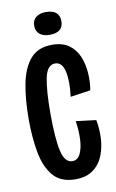

<svg xmlns="http://www.w3.org/2000/svg" viewBox="-80 -717 467 772"><g transform="rotate(-10 153.5 -330.5)"><path d="M165 11Q105 11 74 -26Q43 -63 32 -124.5Q21 -186 21 -258Q21 -339 33 -402Q45 -465 76 -501.5Q107 -538 165 -538Q208 -538 234.5 -518.5Q261 -499 273.5 -468Q286 -437 288.5 -400.5Q291 -364 285 -331L203 -319Q211 -382 202 -422Q193 -462 164 -462Q132 -462 121.5 -411.5Q111 -361 111 -269Q111 -165 122.5 -114Q134 -63 165 -63Q187 -63 198 -86Q209 -109 210.5 -144.5Q212 -180 206 -219L288 -209Q295 -174 293.5 -136Q292 -98 279 -64.5Q266 -31 238 -10Q210 11 165 11ZM163 -579Q138 -579 123 -591Q108 -603 108 -625Q108 -648 123 -660Q138 -672 163 -672Q219 -672 219 -625Q219 -579 163 -579Z"/></g></svg>

Font: Bricolage Grotesque 48pt Condensed
Style: Regular
Weight: 400
Width: 3
Designer: Mathieu Triay
Foundry: Atelier Triay
Version: Version 1.000; ttfautohint (v1.8.4.7-5d5b);gftools[0.9.32]